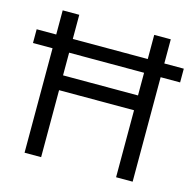

<svg xmlns="http://www.w3.org/2000/svg" viewBox="-104 -822 947 930"><g transform="rotate(15 369.0 -357.0)"><path d="M98.1 -592.8V-713.9H181.2V-592.8H557.1V-713.9H640.1V-592.8H737.8V-523.9H640.1V0H557.1V-335.9H181.2V0H98.1V-523.9H0V-592.8ZM557.1 -410.2V-523.9H181.2V-410.2Z"/></g></svg>

Font: Open Sans ACDW
Style: acdw
Weight: 400
Foundry: Ascender Corporation
Version: Version 1.10